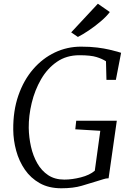

<svg xmlns="http://www.w3.org/2000/svg" viewBox="-20 -1001 708 1029"><path d="M308.5 8Q241.5 8 193 -19.2Q144.5 -46.5 113.2 -92Q82 -137.5 66.8 -193.2Q51.5 -249 51 -306Q50 -407.5 78.5 -489.5Q107 -571.5 157.5 -630Q208 -688.5 274 -719.8Q340 -751 414 -751Q464 -751 501.2 -746.2Q538.5 -741.5 565.2 -735.2Q592 -729 609.5 -724Q614.5 -722.5 619.2 -721Q624 -719.5 629 -718L601 -573H550.5L548 -672.5Q528.5 -685.5 497.5 -695.2Q466.5 -705 405.5 -705Q336 -705 284.8 -669.5Q233.5 -634 200 -576Q166.5 -518 150 -449.5Q133.5 -381 134 -315.5Q135 -264.5 146 -215.2Q157 -166 179.8 -126Q202.5 -86 238.2 -62.2Q274 -38.5 324.5 -38.5Q366.5 -38.5 413.5 -50.5Q460.5 -62.5 488 -86L517.5 -300L383.5 -308L388.5 -354H606L562 -45.5Q548 -45.5 533.5 -40.5Q519 -35.5 498 -29.5Q462 -18.5 417.5 -5.2Q373 8 308.5 8ZM397.5 -803 361.5 -827.5 504.5 -981 568.5 -936.5Q551.5 -913.5 520.5 -887Q489.5 -860.5 456 -838Q422.5 -815.5 397.5 -803Z"/></svg>

Font: Merriweather 24pt Light
Style: Italic
Weight: 300
Italic angle: -7.8°
Version: Version 2.101